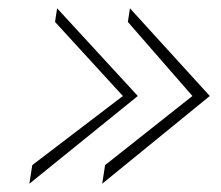

<svg xmlns="http://www.w3.org/2000/svg" viewBox="-20 -514 533 464"><path d="M51 -70 313 -282 118 -494 113 -461 277 -282 58 -115ZM227 -70 487 -282 294 -494 289 -461 445 -282 234 -115Z"/></svg>

Font: Charger Sport
Style: HLNrwObl
Weight: 100
Designer: Jasper
Foundry: Cannot Into Space Fonts
Version: Version 1.1